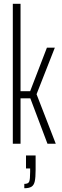

<svg xmlns="http://www.w3.org/2000/svg" viewBox="-20 -763 328 1019"><path d="M48 0V-743H89V-279H140L229 -510H271L174 -263L276 0H232L141 -241H89V0ZM140 149V131H118V62H169V139Q169 179 164.5 199.5Q160 220 147 228Q134 236 109 236V213Q130 213 135 201Q140 189 140 149Z"/></svg>

Font: Saira Ultra Condensed ExLight
Style: Regular
Weight: 200
Width: 1
Designer: Hector Gatti with collaboration of the Omnibus-Type team
Foundry: Omnibus-Type
Version: Version 1.001; ttfautohint (v1.8)